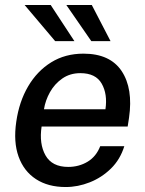

<svg xmlns="http://www.w3.org/2000/svg" viewBox="-20 -743 584 773"><path d="M244.5 10Q173.5 10 124.8 -21.8Q76 -53.5 54.8 -112.5Q33.5 -171.5 45.5 -253Q57 -333.5 93.2 -395.2Q129.5 -457 186 -492Q242.5 -527 316 -527Q423 -527 469.8 -456.8Q516.5 -386.5 499.5 -269L494 -233.5H147.5Q137 -164 163.2 -117.5Q189.5 -71 254.5 -71Q298 -71 332.8 -92Q367.5 -113 383.5 -154.5H480.5Q464 -101 426.8 -64.5Q389.5 -28 341.5 -9Q293.5 10 244.5 10ZM157 -303H404.5Q413.5 -364 389.5 -406.2Q365.5 -448.5 303.5 -448.5Q262 -448.5 231 -427Q200 -405.5 181.2 -372Q162.5 -338.5 157 -303ZM349.5 -723 425 -577.5H347.5L247 -723ZM184 -723 279.5 -577.5H202L79 -723Z"/></svg>

Font: Public Sans Medium
Style: Italic
Weight: 500
Italic angle: -8°
Designer: The Public Sans project authors (U.S. Web Design System). Libre Franklin designed by Pablo Impallari and Rodrigo Fuenzal
Version: Version 1.007; ttfautohint (v1.8.1) -l 8 -r 50 -G 200 -x 14 